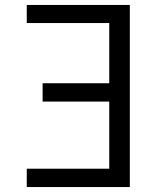

<svg xmlns="http://www.w3.org/2000/svg" viewBox="-20 -755 640 775"><path d="M88 0V-74H421V-345H152V-419H421V-662H88V-735H504V0Z"/></svg>

Font: Iosevka Fixed Extended
Style: Regular
Weight: 400
Width: 7
Monospace: yes
Designer: Belleve Invis
Foundry: Belleve Invis
Version: Version 24.1.1; ttfautohint (v1.8.4)